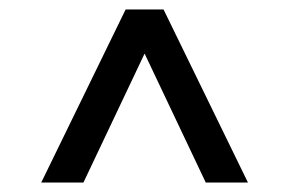

<svg xmlns="http://www.w3.org/2000/svg" viewBox="-20 -689 610 405"><path d="M503 -304H414L285 -576L156 -304H67L245 -669H325Z"/></svg>

Font: STIX MathJax Main
Style: Bold Italic
Weight: 700
Italic angle: -16.33°
Designer: MicroPress Inc., with final additions and corrections provided by Coen Hoffman, Elsevier (retired)
Version: Version 1.1.1